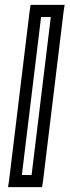

<svg xmlns="http://www.w3.org/2000/svg" viewBox="-20 -745 286 790"><path d="M157 0 242 -700 246 -725H221H131H106L102 -700L17 0L13 25H38H128H153L157 0ZM110 -25H70L149 -675H189L110 -25Z"/></svg>

Font: Gamestation Display Outline
Style: Italic
Weight: 400
Designer: Jonas Hecksher
Foundry: Jonas Hecksher, Playtypeª, e-types AS
Version: Version 1.003